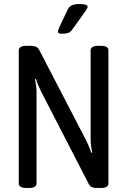

<svg xmlns="http://www.w3.org/2000/svg" viewBox="-20 -929 630 951"><path d="M111 2Q91 2 82 -4Q73 -10 73 -20V-680Q73 -690 82 -696Q91 -702 111 -702H135Q149 -702 158.5 -697.5Q168 -693 174 -682L406 -235Q414 -219 420.5 -203.5Q427 -188 432 -172L437 -174Q433 -190 431 -207Q429 -224 429 -240V-680Q429 -690 438 -696Q447 -702 467 -702H479Q517 -702 517 -680V-20Q517 2 479 2H458Q444 2 435 -2Q426 -6 422 -13L184 -475Q176 -491 169.5 -506.5Q163 -522 158 -538L153 -536Q157 -520 159 -503Q161 -486 161 -470V-20Q161 -10 152 -4Q143 2 123 2ZM288 -762Q277 -762 272 -764.5Q267 -767 267 -772Q267 -779 277 -801Q287 -823 316 -883Q323 -897 337 -903Q351 -909 372 -909Q414 -909 414 -896Q414 -892 411 -886.5Q408 -881 400 -869.5Q392 -858 377 -837Q362 -816 336 -780Q329 -770 317.5 -766Q306 -762 288 -762Z"/></svg>

Font: Asap Condensed VF Beta
Style: Regular
Weight: 400
Designer: Pablo Cosgaya
Foundry: Omnibus-Type
Version: Version 1.008